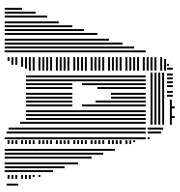

<svg xmlns="http://www.w3.org/2000/svg" viewBox="6 -750 744 795"><g transform="rotate(90 377.5 -352.0)"><path d="M20 0H12V-72H20ZM36 0H28V-128H36ZM52 0H44V-176H52ZM76 0H68V-224H76ZM92 0H84V-280H92ZM108 0H100V-328H108ZM124 0H116V-384H124ZM148 0H140V-432H148ZM164 0H156V-488H164ZM180 0H172V-536H180ZM196 0H188V-584H196ZM232 -12H216V-20H232ZM248 -28H216V-36H248ZM248 -44H216V-52H248ZM256 -68H216V-76H256ZM264 -84H216V-92H264ZM272 -100H216V-108H272ZM272 -116H216V-124H272ZM272 -140H216V-148H272ZM272 -156H216V-164H272ZM272 -172H216V-180H272ZM272 -188H216V-196H272ZM272 -212H216V-220H272ZM272 -228H216V-236H272ZM272 -244H216V-252H272ZM272 -260H216V-268H272ZM272 -284H216V-292H272ZM272 -300H216V-308H272ZM272 -316H216V-324H272ZM272 -332H216V-340H272ZM272 -356H216V-364H272ZM272 -372H216V-380H272ZM272 -388H216V-396H272ZM272 -404H216V-412H272ZM272 -428H216V-436H272ZM272 -444H216V-452H272ZM272 -460H216V-468H272ZM272 -476H216V-484H272ZM272 -500H216V-508H272ZM272 -516H216V-524H272ZM272 -532H216V-540H272ZM272 -548H216V-556H272ZM272 -572H216V-580H272ZM272 -588H216V-596H272ZM272 -604H216V-612H272ZM272 -620H216V-628H272ZM272 -644H216V-652H272ZM272 -660H224V-668H272ZM300 -88H292V-584H300ZM316 -88H308V-584H316ZM332 -88H324V-280H332ZM332 -320H324V-584H332ZM348 -88H340V-280H348ZM348 -384H340V-584H348ZM372 -88H364V-280H372ZM372 -440H364V-584H372ZM388 -88H380V-280H388ZM388 -440H380V-584H388ZM404 -88H396V-280H404ZM404 -376H396V-584H404ZM420 -88H412V-280H420ZM420 -320H412V-584H420ZM444 -88H436V-584H444ZM460 -88H452V-584H460ZM476 -88H468V-584H476ZM492 -64H484V-584H492ZM496 -604H280V-612H496ZM496 -620H280V-628H496ZM496 -636H280V-644H496ZM496 -652H280V-660H496ZM516 -16H508V-584H516ZM532 -8H524V-584H532ZM556 0H548V-584H556ZM576 -12H560V-20H576ZM576 -28H560V-36H576ZM576 -44H560V-52H576ZM576 -68H560V-76H576ZM576 -84H560V-92H576ZM576 -100H560V-108H576ZM576 -116H560V-124H576ZM576 -140H560V-148H576ZM576 -156H560V-164H576ZM576 -172H560V-180H576ZM576 -188H560V-196H576ZM576 -212H560V-220H576ZM576 -228H560V-236H576ZM576 -244H560V-252H576ZM576 -260H560V-268H576ZM576 -284H560V-292H576ZM576 -300H560V-308H576ZM576 -316H560V-324H576ZM576 -332H560V-340H576ZM576 -356H560V-364H576ZM576 -372H560V-380H576ZM576 -388H560V-396H576ZM576 -404H560V-412H576ZM576 -428H560V-436H576ZM576 -444H560V-452H576ZM576 -460H560V-468H576ZM576 -476H560V-484H576ZM576 -500H560V-508H576ZM576 -516H560V-524H576ZM568 -532H560V-540H568ZM516 -592H508V-656H516ZM532 -592H524V-648H532ZM556 -592H548V-600H556ZM604 0H596V-440H604ZM620 0H612V-408H620ZM636 0H628V-360H636ZM660 0H652V-304H660ZM676 0H668V-248H676ZM692 0H684V-200H692ZM720 -12H704V-20H720ZM720 -28H704V-36H720ZM720 -44H704V-52H720ZM720 -68H704V-76H720ZM720 -84H704V-92H720ZM720 -100H704V-108H720ZM712 -116H704V-124H712ZM712 -140H704V-148H712ZM748 -8H740V-56H748ZM604 -440H596V-456H604ZM252 -672H244V-680H252ZM268 -672H260V-688H268ZM292 -672H284V-688H292ZM308 -672H300V-688H308ZM324 -672H316V-688H324ZM340 -672H332V-688H340ZM364 -672H356V-688H364ZM380 -672H372V-688H380ZM496 -684H392V-692H496ZM268 -688H260V-696H268ZM292 -688H284V-696H292ZM308 -688H300V-696H308ZM324 -688H316V-696H324ZM340 -688H332V-696H340ZM364 -688H356V-696H364ZM380 -688H372V-696H380ZM428 -688H420V-704H428ZM468 -688H460V-704H468Z"/></g></svg>

Font: Rubik Lines
Style: Regular
Weight: 400
Designer: Hubert and Fischer, NaN
Foundry: Hubert and Fischer, NaN
Version: Version 2.201